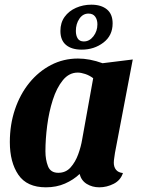

<svg xmlns="http://www.w3.org/2000/svg" viewBox="-20 -780 605 820"><path d="M176 20Q95 20 58.5 -33.5Q22 -87 22 -173Q22 -248 44 -313Q66 -378 105.5 -426.5Q145 -475 198 -502.5Q251 -530 313 -530Q363 -530 418 -510L547 -526L471 -127Q470 -118 468 -106Q466 -94 466 -85Q466 -67 475.5 -55Q485 -43 505 -41Q495 -10 465.5 5Q436 20 404 20Q374 20 350.5 5.5Q327 -9 320 -37Q294 -12 257.5 4Q221 20 176 20ZM229 -42Q261 -42 281.5 -65Q302 -88 314 -121Q326 -154 331 -185L378 -446Q362 -458 344 -464Q326 -470 312 -470Q275 -470 248.5 -437.5Q222 -405 205.5 -353.5Q189 -302 181.5 -243.5Q174 -185 174 -134Q174 -98 185 -70Q196 -42 229 -42ZM329 -568Q286 -568 262 -588Q238 -608 238 -648Q238 -683 256 -708Q274 -733 304.5 -746.5Q335 -760 370 -760Q412 -760 436.5 -740Q461 -720 461 -680Q461 -628 421.5 -598Q382 -568 329 -568ZM338 -603Q362 -603 379 -625Q396 -647 396 -676Q396 -696 386.5 -709Q377 -722 358 -722Q334 -722 319 -700Q304 -678 304 -648Q304 -628 312 -615.5Q320 -603 338 -603Z"/></svg>

Font: Sansita Swashed SemiBold
Style: Regular
Weight: 600
Designer: Pablo Cosgaya
Foundry: Omnibus-Type
Version: Version 1.003; ttfautohint (v1.8.3)